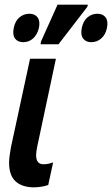

<svg xmlns="http://www.w3.org/2000/svg" viewBox="-20 -794 481 824"><path d="M123 10Q73 9 46 -16.5Q19 -42 19 -96Q19 -111 21.5 -127.5Q24 -144 27 -162L109 -542H220L140 -166Q135 -142 135 -128Q135 -89 167 -89Q186 -89 208 -97L187 0Q158 10 123 10ZM154 -604 156 -616 227 -774H357L355 -765L231 -604ZM80 -613Q56 -613 44.5 -628.5Q33 -644 39 -674Q45 -704 63.5 -719.5Q82 -735 106 -735Q130 -735 141.5 -719Q153 -703 147 -674Q140 -645 122 -629Q104 -613 80 -613ZM372 -613Q348 -613 336.5 -629Q325 -645 331 -674Q337 -704 355.5 -719.5Q374 -735 398 -735Q422 -735 433.5 -719Q445 -703 439 -674Q433 -645 414.5 -629Q396 -613 372 -613Z"/></svg>

Font: Noto Sans ExtraCondensed SemiBold
Style: Italic
Weight: 600
Width: 2
Italic angle: -12°
Designer: Monotype Design Team
Foundry: Monotype Imaging Inc.
Version: Version 2.013; ttfautohint (v1.8.4.7-5d5b)